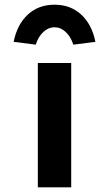

<svg xmlns="http://www.w3.org/2000/svg" viewBox="-20 -797 464 817"><path d="M141 0V-529H283V0ZM132 -607 38 -619Q53 -693 98.5 -735Q144 -777 212 -777Q280 -777 325.5 -735Q371 -693 386 -619L292 -607Q281 -641 259.5 -661Q238 -681 212 -681Q186 -681 164.5 -661Q143 -641 132 -607Z"/></svg>

Font: Lexend Giga SemiBold
Style: Regular
Weight: 600
Designer: Bonnie Shaver-Troup, Thomas Jockin
Foundry: Lexend
Version: Version 1.007